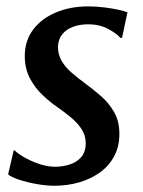

<svg xmlns="http://www.w3.org/2000/svg" viewBox="-20 -586 458 616"><path d="M371.5 -464.5H366Q356.5 -477 328.2 -492.5Q300 -508 263 -508Q236.5 -508 215 -500.2Q193.5 -492.5 180.5 -477Q167.5 -461.5 166 -437.5Q165.5 -412.5 177 -392Q188.5 -371.5 208.8 -353.8Q229 -336 253 -318.5Q279 -299.5 304.2 -277.5Q329.5 -255.5 346.2 -226.2Q363 -197 363 -156.5Q363 -115.5 346.2 -84.5Q329.5 -53.5 300.2 -32.5Q271 -11.5 233.5 -0.8Q196 10 154 10Q129 10 97.8 4.5Q66.5 -1 41 -9.5Q15.5 -18 6 -26.5L24 -103.5H27Q38 -92.5 59.8 -80.2Q81.5 -68 107.2 -59.5Q133 -51 156 -51Q179.5 -51 202.2 -57.8Q225 -64.5 240 -81.2Q255 -98 255 -126.5Q255 -152 241.5 -172.2Q228 -192.5 206.5 -210.2Q185 -228 161.5 -244Q140.5 -258.5 116.8 -280.8Q93 -303 76.2 -334.2Q59.5 -365.5 59.5 -406.5Q59.5 -455 86.2 -490.8Q113 -526.5 159.2 -546Q205.5 -565.5 263 -565.5Q289.5 -565.5 315.2 -562.2Q341 -559 360.8 -554.5Q380.5 -550 389 -546.5Z"/></svg>

Font: Merriweather 24pt Medium
Style: Italic
Weight: 500
Italic angle: -7.8°
Version: Version 2.101